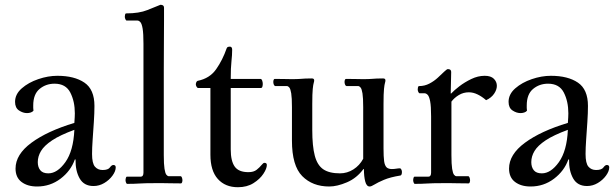

<svg xmlns="http://www.w3.org/2000/svg" viewBox="-20 -767 2575 803"><path d="M375 -324Q375 -294 372.5 -256.5Q370 -219 367.5 -183.5Q365 -148 365 -123Q365 -84 377 -70Q389 -56 409 -56Q432 -56 439.5 -66.5Q447 -77 454 -77Q464 -77 464 -67Q464 -51 450.5 -32.5Q437 -14 416 -1.5Q395 11 371 11Q331 11 313 -21Q295 -53 296 -100H293Q276 -52 233 -19.5Q190 13 135 13Q95 13 70 -6Q45 -25 45 -62Q45 -121 111.5 -170Q178 -219 291 -253Q292 -266 292.5 -276.5Q293 -287 293 -293Q293 -343 274 -380Q255 -417 208 -417Q172 -417 145.5 -395Q119 -373 119 -326Q119 -321 119 -315.5Q119 -310 120 -304Q116 -299 108.5 -296.5Q101 -294 93 -294Q76 -294 59.5 -305Q43 -316 43 -341Q43 -373 71 -397.5Q99 -422 140 -436Q181 -450 220 -450Q291 -450 333 -421.5Q375 -393 375 -324ZM182 -42Q220 -42 253.5 -89Q287 -136 291 -224Q231 -202 198 -180Q165 -158 151.5 -135.5Q138 -113 138 -89Q138 -68 148.5 -55Q159 -42 182 -42Z M665 -118Q665 -80 668 -61Q671 -42 676 -36Q681 -30 686 -30H735Q739 -30 741 -24Q743 -18 743 -13Q743 -9 741.5 -4.5Q740 0 737 0Q710 0 693.5 -0.5Q677 -1 663 -1Q649 -1 628 -1Q585 -1 563 0.5Q541 2 512 2Q509 2 507 -3.5Q505 -9 505 -13Q505 -18 506.5 -23Q508 -28 510 -28H568Q580 -28 580 -45V-584Q580 -627 576.5 -647.5Q573 -668 567 -674.5Q561 -681 555 -681H510Q507 -681 504.5 -686.5Q502 -692 502 -697Q502 -700 503 -705.5Q504 -711 508 -711Q562 -711 596.5 -725Q631 -739 651 -747Q666 -747 666 -735Q666 -721 666 -681.5Q666 -642 665.5 -587Q665 -532 665 -471.5Q665 -411 665 -355Z M860 -399H809Q805 -399 802 -404.5Q799 -410 799 -414Q799 -418 801 -423Q803 -428 807 -429Q857 -439 884 -477.5Q911 -516 928 -565Q930 -570 934 -571Q938 -572 941 -572Q951 -572 951 -559Q951 -537 948 -510.5Q945 -484 945 -437H1069Q1074 -437 1076.5 -430Q1079 -423 1079 -416Q1079 -411 1077.5 -405Q1076 -399 1071 -399H945V-142Q945 -94 961.5 -70.5Q978 -47 1019 -47Q1041 -47 1053.5 -57Q1066 -67 1073.5 -76.5Q1081 -86 1086 -86Q1096 -86 1096 -77Q1096 -62 1081.5 -40Q1067 -18 1040 -1Q1013 16 975 16Q922 16 891 -18.5Q860 -53 860 -120Z M1286 -223Q1286 -156 1296.5 -116Q1307 -76 1332 -59Q1357 -42 1402 -42Q1432 -42 1458 -58.5Q1484 -75 1499 -103V-319Q1499 -358 1496 -376.5Q1493 -395 1488 -401Q1483 -407 1478 -407H1429Q1425 -408 1423 -413.5Q1421 -419 1421 -424Q1421 -429 1422.5 -433Q1424 -437 1427 -437Q1452 -437 1468.5 -436.5Q1485 -436 1498 -436Q1521 -436 1533 -437Q1545 -438 1555.5 -438.5Q1566 -439 1582 -439Q1592 -439 1592 -431Q1592 -426 1590 -420Q1588 -414 1586 -395Q1584 -376 1584 -332V-146Q1584 -112 1586.5 -93Q1589 -74 1598 -66Q1606 -60 1619 -60Q1628 -60 1637 -61.5Q1646 -63 1653 -63Q1656 -63 1658.5 -58Q1661 -53 1661 -48Q1661 -35 1655 -33Q1612 -26 1586 -15Q1560 -4 1546.5 4.5Q1533 13 1526 13Q1513 13 1507.5 -8Q1502 -29 1502 -60H1500Q1472 -22 1431 -4.5Q1390 13 1357 13Q1287 13 1244 -30.5Q1201 -74 1201 -179V-319Q1201 -358 1198 -376.5Q1195 -395 1190 -401Q1185 -407 1180 -407H1131Q1127 -408 1125 -413.5Q1123 -419 1123 -424Q1123 -429 1124.5 -433Q1126 -437 1129 -437Q1154 -437 1170.5 -436.5Q1187 -436 1200 -436Q1223 -436 1235 -437Q1247 -438 1257.5 -438.5Q1268 -439 1284 -439Q1294 -439 1294 -431Q1294 -426 1292 -420Q1290 -414 1288 -395Q1286 -376 1286 -332Z M1867 -376Q1879 -389 1901 -406Q1923 -423 1951 -436.5Q1979 -450 2007 -450Q2033 -450 2045.5 -437.5Q2058 -425 2058 -408Q2058 -392 2046.5 -375Q2035 -358 2013 -348Q1996 -363 1977.5 -372Q1959 -381 1941 -381Q1918 -381 1899 -369.5Q1880 -358 1868 -342V-118Q1868 -80 1871 -61Q1874 -42 1879 -36Q1884 -30 1889 -30H1938Q1942 -30 1944 -24Q1946 -18 1946 -13Q1946 -9 1944.5 -4.5Q1943 0 1940 0Q1913 0 1896.5 -0.5Q1880 -1 1866 -1Q1852 -1 1831 -1Q1788 -1 1766 0.5Q1744 2 1715 2Q1712 2 1710 -3.5Q1708 -9 1708 -13Q1708 -18 1709.5 -23Q1711 -28 1713 -28H1771Q1783 -28 1783 -45V-280Q1783 -323 1779 -343.5Q1775 -364 1768.5 -370.5Q1762 -377 1755 -377H1735Q1732 -377 1729.5 -382.5Q1727 -388 1727 -393Q1727 -396 1728 -401.5Q1729 -407 1733 -407Q1756 -407 1776 -417.5Q1796 -428 1811.5 -442.5Q1827 -457 1838 -467.5Q1849 -478 1853 -478Q1867 -478 1867 -466Q1867 -438 1866 -419.5Q1865 -401 1865 -376Z M2439 -324Q2439 -294 2436.5 -256.5Q2434 -219 2431.5 -183.5Q2429 -148 2429 -123Q2429 -84 2441 -70Q2453 -56 2473 -56Q2496 -56 2503.5 -66.5Q2511 -77 2518 -77Q2528 -77 2528 -67Q2528 -51 2514.5 -32.5Q2501 -14 2480 -1.5Q2459 11 2435 11Q2395 11 2377 -21Q2359 -53 2360 -100H2357Q2340 -52 2297 -19.5Q2254 13 2199 13Q2159 13 2134 -6Q2109 -25 2109 -62Q2109 -121 2175.5 -170Q2242 -219 2355 -253Q2356 -266 2356.5 -276.5Q2357 -287 2357 -293Q2357 -343 2338 -380Q2319 -417 2272 -417Q2236 -417 2209.5 -395Q2183 -373 2183 -326Q2183 -321 2183 -315.5Q2183 -310 2184 -304Q2180 -299 2172.5 -296.5Q2165 -294 2157 -294Q2140 -294 2123.5 -305Q2107 -316 2107 -341Q2107 -373 2135 -397.5Q2163 -422 2204 -436Q2245 -450 2284 -450Q2355 -450 2397 -421.5Q2439 -393 2439 -324ZM2246 -42Q2284 -42 2317.5 -89Q2351 -136 2355 -224Q2295 -202 2262 -180Q2229 -158 2215.5 -135.5Q2202 -113 2202 -89Q2202 -68 2212.5 -55Q2223 -42 2246 -42Z"/></svg>

Font: Sedan
Style: Regular
Weight: 400
Designer: Sebastian Salazar
Foundry: Sebastian Salazar
Version: Version 1.100; ttfautohint (v1.8.4.7-5d5b)